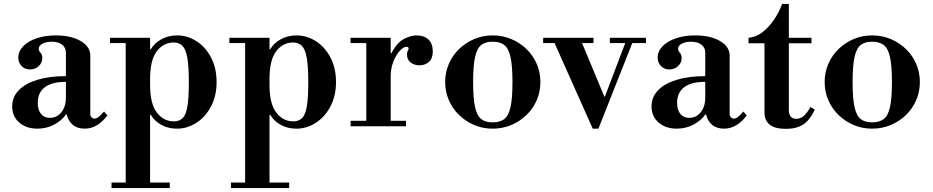

<svg xmlns="http://www.w3.org/2000/svg" viewBox="-20 -642 4742 976"><path d="M170 12Q114 12 78 -19Q42 -50 42 -101Q42 -149 75.5 -183.5Q109 -218 170.5 -236.5Q232 -255 315 -255V-374Q315 -400 295.5 -415Q276 -430 243 -430Q215 -430 196 -420Q177 -410 177 -394Q177 -383 186 -374Q195 -365 195 -346Q195 -323 177 -306Q159 -289 132 -289Q106 -289 89.5 -306.5Q73 -324 73 -349Q73 -381 98 -407Q123 -433 166.5 -447.5Q210 -462 264 -462Q341 -462 390 -433.5Q439 -405 439 -359V-62Q439 -52 445.5 -45.5Q452 -39 461 -39Q470 -39 480.5 -47Q491 -55 509 -75L526 -55Q475 12 411 12Q373 12 350 -7.5Q327 -27 319 -60H315Q296 -31 257 -9.5Q218 12 170 12ZM234 -43Q269 -43 292 -71.5Q315 -100 315 -146V-226Q245 -226 208.5 -199Q172 -172 172 -119Q172 -84 188 -63.5Q204 -43 234 -43Z M880 12Q834 12 799 -8Q764 -28 747 -58H723L743 -210Q743 -114 777.5 -69.5Q812 -25 864 -25Q891 -25 908 -41Q925 -57 932.5 -100Q940 -143 940 -224Q940 -306 932 -349.5Q924 -393 907 -409.5Q890 -426 863 -426Q811 -426 777 -381.5Q743 -337 743 -240L723 -392H747Q764 -422 799.5 -442Q835 -462 881 -462Q933 -462 979 -432.5Q1025 -403 1053 -349.5Q1081 -296 1081 -225Q1081 -154 1052.5 -100.5Q1024 -47 978 -17.5Q932 12 880 12ZM547 314V286H843V314ZM619 299V-434H743V299ZM539 -423V-450H743V-423Z M1487 12Q1441 12 1406 -8Q1371 -28 1354 -58H1330L1350 -210Q1350 -114 1384.5 -69.5Q1419 -25 1471 -25Q1498 -25 1515 -41Q1532 -57 1539.5 -100Q1547 -143 1547 -224Q1547 -306 1539 -349.5Q1531 -393 1514 -409.5Q1497 -426 1470 -426Q1418 -426 1384 -381.5Q1350 -337 1350 -240L1330 -392H1354Q1371 -422 1406.5 -442Q1442 -462 1488 -462Q1540 -462 1586 -432.5Q1632 -403 1660 -349.5Q1688 -296 1688 -225Q1688 -154 1659.5 -100.5Q1631 -47 1585 -17.5Q1539 12 1487 12ZM1154 314V286H1450V314ZM1226 299V-434H1350V299ZM1146 -423V-450H1350V-423Z M1762 0V-28H1842V-423H1762V-450H1966V-372H1970Q1999 -427 2034 -444.5Q2069 -462 2097 -462Q2136 -462 2158 -441Q2180 -420 2180 -381Q2180 -344 2160 -327Q2140 -310 2112 -310Q2088 -310 2068.5 -323.5Q2049 -337 2049 -364Q2049 -377 2053 -383.5Q2057 -390 2057 -395Q2057 -399 2055 -401.5Q2053 -404 2045 -404Q2031 -404 2012 -383.5Q1993 -363 1979.5 -328.5Q1966 -294 1966 -253V-28H2044V0Z M2484 12Q2434 12 2390.5 -6.5Q2347 -25 2313.5 -57.5Q2280 -90 2261.5 -133Q2243 -176 2243 -225Q2243 -274 2261.5 -317Q2280 -360 2313.5 -392.5Q2347 -425 2390.5 -443.5Q2434 -462 2485 -462Q2535 -462 2579 -443.5Q2623 -425 2656.5 -392.5Q2690 -360 2708.5 -317Q2727 -274 2727 -225Q2727 -176 2708.5 -133Q2690 -90 2656.5 -57.5Q2623 -25 2579 -6.5Q2535 12 2484 12ZM2484 -20Q2521 -20 2543 -36.5Q2565 -53 2575 -97Q2585 -141 2585 -225Q2585 -308 2575 -352.5Q2565 -397 2543 -413.5Q2521 -430 2484 -430Q2448 -430 2426.5 -413.5Q2405 -397 2395 -352.5Q2385 -308 2385 -225Q2385 -141 2395 -97Q2405 -53 2426.5 -36.5Q2448 -20 2484 -20Z M2741 -423V-450H2997V-423ZM3080 -423V-450H3264V-423ZM2993 12 2791 -441 2930 -444 3052 -151H3057ZM2993 12 3162 -433H3198L3022 12Z M3420 12Q3364 12 3328 -19Q3292 -50 3292 -101Q3292 -149 3325.5 -183.5Q3359 -218 3420.5 -236.5Q3482 -255 3565 -255V-374Q3565 -400 3545.5 -415Q3526 -430 3493 -430Q3465 -430 3446 -420Q3427 -410 3427 -394Q3427 -383 3436 -374Q3445 -365 3445 -346Q3445 -323 3427 -306Q3409 -289 3382 -289Q3356 -289 3339.5 -306.5Q3323 -324 3323 -349Q3323 -381 3348 -407Q3373 -433 3416.5 -447.5Q3460 -462 3514 -462Q3591 -462 3640 -433.5Q3689 -405 3689 -359V-62Q3689 -52 3695.5 -45.5Q3702 -39 3711 -39Q3720 -39 3730.5 -47Q3741 -55 3759 -75L3776 -55Q3725 12 3661 12Q3623 12 3600 -7.5Q3577 -27 3569 -60H3565Q3546 -31 3507 -9.5Q3468 12 3420 12ZM3484 -43Q3519 -43 3542 -71.5Q3565 -100 3565 -146V-226Q3495 -226 3458.5 -199Q3422 -172 3422 -119Q3422 -84 3438 -63.5Q3454 -43 3484 -43Z M3975 13Q3919 13 3892.5 -8.5Q3866 -30 3866 -71V-422H3785V-450Q3822 -453 3854 -477Q3886 -501 3912.5 -539Q3939 -577 3956 -622H3990V-450H4105V-422H3990V-83Q3990 -38 4028 -38Q4048 -38 4064.5 -51.5Q4081 -65 4100 -98L4122 -85Q4096 -30 4062 -8.5Q4028 13 3975 13Z M4413 12Q4363 12 4319.5 -6.5Q4276 -25 4242.5 -57.5Q4209 -90 4190.5 -133Q4172 -176 4172 -225Q4172 -274 4190.5 -317Q4209 -360 4242.5 -392.5Q4276 -425 4319.5 -443.5Q4363 -462 4414 -462Q4464 -462 4508 -443.5Q4552 -425 4585.5 -392.5Q4619 -360 4637.5 -317Q4656 -274 4656 -225Q4656 -176 4637.5 -133Q4619 -90 4585.5 -57.5Q4552 -25 4508 -6.5Q4464 12 4413 12ZM4413 -20Q4450 -20 4472 -36.5Q4494 -53 4504 -97Q4514 -141 4514 -225Q4514 -308 4504 -352.5Q4494 -397 4472 -413.5Q4450 -430 4413 -430Q4377 -430 4355.5 -413.5Q4334 -397 4324 -352.5Q4314 -308 4314 -225Q4314 -141 4324 -97Q4334 -53 4355.5 -36.5Q4377 -20 4413 -20Z"/></svg>

Font: Libre Bodoni Medium
Style: Regular
Weight: 500
Designer: Pablo Impallari, Rodrigo Fuenzalida
Foundry: Impallari Type
Version: Version 2.005;gftools[0.9.23]